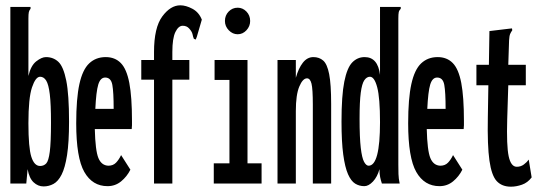

<svg xmlns="http://www.w3.org/2000/svg" viewBox="-20 -691 2040 723"><path d="M144 11Q123 11 106.5 -4.5Q90 -20 84 -54L79 0H19V-665H95V-658Q90 -652 88.5 -645Q87 -638 87 -621V-405Q96 -444 116.5 -460Q137 -476 153 -476Q181 -476 200 -458Q219 -440 229.5 -387.5Q240 -335 240 -233Q240 -155 232.5 -107Q225 -59 212 -33.5Q199 -8 181.5 1.5Q164 11 144 11ZM131 -66Q145 -66 154 -75.5Q163 -85 167.5 -120Q172 -155 172 -229Q172 -299 167.5 -336Q163 -373 154 -387.5Q145 -402 131 -402Q114 -402 100.5 -362Q87 -322 87 -227Q87 -135 98 -100.5Q109 -66 131 -66Z M385 10Q328 10 297.5 -43.5Q267 -97 267 -227Q267 -320 279 -374.5Q291 -429 316 -452.5Q341 -476 378 -476Q413 -476 435 -453.5Q457 -431 467 -378.5Q477 -326 477 -236Q477 -226 477 -219.5Q477 -213 476 -205H337Q339 -124 350.5 -96Q362 -68 388 -67Q406 -67 417 -78.5Q428 -90 436 -107L471 -52Q458 -26 436 -8Q414 10 385 10ZM339 -281H408Q408 -344 403 -371.5Q398 -399 376 -399Q358 -399 350 -372.5Q342 -346 339 -281Z M560 -391H512V-465H560V-495Q560 -587 591 -629Q622 -671 659 -671Q680 -671 704.5 -658Q729 -645 740 -617L721 -552L717 -542L710 -545Q707 -552 705 -562Q703 -572 692 -584Q683 -594 668 -594Q652 -594 640.5 -570.5Q629 -547 629 -495V-465H693V-391H629V0H560Z M785 0V-76H844V-390H788V-465H912V-76H965V0ZM875 -562Q856 -562 841.5 -577Q827 -592 827 -612Q827 -633 841 -647.5Q855 -662 875 -662Q894 -662 908 -647.5Q922 -633 922 -612Q922 -592 908 -577Q894 -562 875 -562Z M1025 0V-465H1094V-398Q1104 -434 1120.5 -455Q1137 -476 1160 -476Q1182 -476 1197 -463Q1212 -450 1219.5 -412Q1227 -374 1227 -299V0H1158V-297Q1158 -356 1153 -376Q1148 -396 1136 -396Q1120 -396 1107 -365Q1094 -334 1094 -273V0Z M1352 10Q1333 10 1317.5 0.5Q1302 -9 1290.5 -35Q1279 -61 1272.5 -109Q1266 -157 1266 -233Q1266 -331 1276.5 -383.5Q1287 -436 1306.5 -456Q1326 -476 1353 -476Q1403 -476 1411 -409V-665H1489V-658Q1483 -652 1481.5 -645Q1480 -638 1480 -621V-71Q1480 -53 1480.5 -35.5Q1481 -18 1485 0H1418Q1414 -12 1411.5 -24Q1409 -36 1409 -54Q1401 -25 1384.5 -7.5Q1368 10 1352 10ZM1368 -67Q1411 -67 1411 -231Q1411 -322 1400.5 -362Q1390 -402 1373 -402Q1361 -402 1352 -389Q1343 -376 1338.5 -342Q1334 -308 1334 -244Q1334 -173 1338.5 -134.5Q1343 -96 1351 -81.5Q1359 -67 1368 -67Z M1635 10Q1578 10 1547.5 -43.5Q1517 -97 1517 -227Q1517 -320 1529 -374.5Q1541 -429 1566 -452.5Q1591 -476 1628 -476Q1663 -476 1685 -453.5Q1707 -431 1717 -378.5Q1727 -326 1727 -236Q1727 -226 1727 -219.5Q1727 -213 1726 -205H1587Q1589 -124 1600.5 -96Q1612 -68 1638 -67Q1656 -67 1667 -78.5Q1678 -90 1686 -107L1721 -52Q1708 -26 1686 -8Q1664 10 1635 10ZM1589 -281H1658Q1658 -344 1653 -371.5Q1648 -399 1626 -399Q1608 -399 1600 -372.5Q1592 -346 1589 -281Z M1904 12Q1870 12 1850.5 -9Q1831 -30 1823 -86.5Q1815 -143 1817 -248L1819 -370H1774V-447H1821L1823 -574L1898 -583L1908 -584L1909 -577Q1904 -570 1901 -563Q1898 -556 1897 -539L1894 -447H1960V-370H1894L1890 -243Q1887 -142 1895.5 -102.5Q1904 -63 1926 -63Q1941 -63 1952.5 -71.5Q1964 -80 1971 -90L1982 -23Q1967 -3 1945.5 4.5Q1924 12 1904 12Z"/></svg>

Font: Inconsolata UltraCondensed Bold
Style: Regular
Weight: 700
Width: 1
Monospace: yes
Designer: Raph Levien, Cyreal, Brenton Simpson
Foundry: Raph Levien, Cyreal, Google
Version: Version 3.001; ttfautohint (v1.8.2.53-6de2)